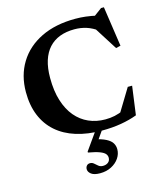

<svg xmlns="http://www.w3.org/2000/svg" viewBox="-138 -810 984 1171"><g transform="rotate(-15 354.0 -224.0)"><path d="M463.5 -47.5Q495 -47.5 523 -53.5Q551 -59.5 585.5 -74.5L553 -51L646 -204H673.5L649 -23.5Q602.5 -6 546.8 3.5Q491 13 426.5 13Q335.5 13 263.5 -9.5Q191.5 -32 141 -76.2Q90.5 -120.5 64 -185Q37.5 -249.5 37.5 -333Q37.5 -438.5 86.8 -518.8Q136 -599 227.2 -643.5Q318.5 -688 444 -688Q477 -688 509.2 -684.2Q541.5 -680.5 585.5 -670.5L545.5 -660.5L613 -710.5H631L668 -458L638.5 -451L530.5 -621.5L572.5 -576.5Q532 -605.5 496.5 -616.5Q461 -627.5 422 -627.5Q370 -627.5 329.2 -612Q288.5 -596.5 260.2 -565.5Q232 -534.5 217.2 -488Q202.5 -441.5 202.5 -378.5Q202.5 -296.5 222 -234.5Q241.5 -172.5 276.5 -131Q311.5 -89.5 359.2 -68.5Q407 -47.5 463.5 -47.5ZM347.5 261.5Q310 261.5 292 247.8Q274 234 274 216.5Q274 204 281.5 195Q289 186 303 186Q316.5 186 326.5 195Q336.5 204 347.8 213.2Q359 222.5 376 222.5Q396 222.5 409 212Q422 201.5 422 183Q422 169.5 413 158.5Q404 147.5 379.5 138Q355 128.5 307.5 120V114L405 -23.5H449L356.5 108.5L361 51Q410.5 61.5 437.8 75.8Q465 90 475.5 107.8Q486 125.5 486 146.5Q486 176.5 468.2 202.8Q450.5 229 419.2 245.2Q388 261.5 347.5 261.5Z"/></g></svg>

Font: Newsreader 24pt
Style: Bold
Weight: 700
Designer: Hugues Gentile
Foundry: Production Type
Version: Version 1.003